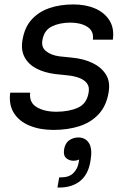

<svg xmlns="http://www.w3.org/2000/svg" viewBox="-20 -570 576 866"><path d="M221 16Q160 16 113 -3.5Q66 -23 42.5 -60.5Q19 -98 26 -152H116Q111 -107 146 -86.5Q181 -66 234 -66Q290 -66 331 -84Q372 -102 380 -154Q384 -179 372 -194.5Q360 -210 337.5 -218.5Q315 -227 286 -230L229 -236Q181 -242 145 -260.5Q109 -279 91.5 -311Q74 -343 81 -387Q90 -445 121.5 -480.5Q153 -516 201.5 -533Q250 -550 311 -550Q367 -550 409.5 -531.5Q452 -513 474 -477.5Q496 -442 489 -391H399Q404 -430 374 -449Q344 -468 298 -468Q249 -468 213.5 -450.5Q178 -433 171 -387Q166 -356 188.5 -338.5Q211 -321 247 -316L305 -310Q358 -305 398 -285.5Q438 -266 458 -233.5Q478 -201 470 -154Q460 -93 425.5 -55.5Q391 -18 338.5 -1Q286 16 221 16ZM333 50Q365 50 381 75Q397 100 389 150L388 156Q379 215 342.5 245.5Q306 276 246 276H239L247 230H256Q292 230 311.5 210Q331 190 335 162L340 130H360Q353 140 340.5 147.5Q328 155 311 155Q292 155 278.5 143Q265 131 269 104Q274 75 292.5 62.5Q311 50 333 50Z"/></svg>

Font: Sora Variable Italic
Style: Regular
Weight: 400
Designer: Jonathan Barnbrook, Julián Moncada
Foundry: Barnbrook Fonts
Version: Version 2.000